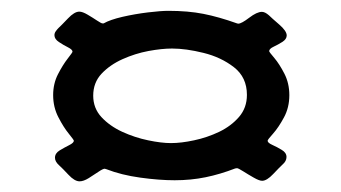

<svg xmlns="http://www.w3.org/2000/svg" viewBox="-20 -549 636 358"><path d="M514.6 -482.9Q514.6 -476.1 506.6 -470.9Q498.5 -465.8 490.2 -461.9Q481.9 -458 481.9 -453.6Q481.9 -452.1 491.5 -440.9Q501 -429.7 510.3 -411.6Q519.5 -393.6 519.5 -371.6Q519.5 -348.6 509.5 -330.1Q499.5 -311.5 489.3 -300Q479 -288.6 479 -286.6Q479 -282.7 487.8 -278.8Q496.6 -274.9 505.4 -269.5Q514.2 -264.2 514.2 -256.3Q514.2 -248.5 506.8 -242.2Q501.5 -237.3 489.5 -224.6Q477.5 -211.9 468.8 -211.9Q463.4 -211.9 453.1 -217.8Q442.9 -223.6 433.6 -229.5Q424.3 -235.4 421.9 -235.4Q420.4 -235.4 418.5 -234.9Q390.6 -224.1 363.3 -218.5Q335.9 -212.9 305.7 -212.9Q276.9 -212.9 241.5 -217.8Q206.1 -222.7 178.7 -233.4Q175.8 -234.4 175.3 -234.4Q171.9 -234.4 163.3 -228.5Q154.8 -222.7 145.3 -216.8Q135.7 -210.9 128.4 -210.9Q119.1 -210.9 107.7 -223.1Q96.2 -235.4 90.3 -240.7Q82.5 -247.6 82.5 -254.9Q82.5 -263.2 91.3 -268.6Q100.1 -273.9 108.9 -278.3Q117.7 -282.7 117.7 -286.6Q117.7 -288.1 108.2 -299.8Q98.6 -311.5 88.9 -330.3Q79.1 -349.1 79.1 -371.6Q79.1 -393.1 88.1 -410.6Q97.2 -428.2 106.2 -439.7Q115.2 -451.2 115.2 -452.6Q115.2 -456.5 106.9 -460.7Q98.6 -464.8 90.1 -470.5Q81.5 -476.1 81.5 -483.4Q81.5 -487.3 84 -490.7Q86.4 -494.1 88.9 -496.6Q94.7 -502 106.7 -514.6Q118.7 -527.3 127.9 -527.3Q133.8 -527.3 143.3 -521.7Q152.8 -516.1 160.9 -510.7Q168.9 -505.4 170.9 -505.4H173.3Q185.1 -512.2 208.3 -517.6Q231.4 -522.9 255.9 -525.9Q280.3 -528.8 293.9 -528.8Q330.6 -528.8 359.1 -523.2Q387.7 -517.6 421.9 -505.4Q422.4 -505.4 423.1 -505.1Q423.8 -504.9 424.3 -504.9Q430.2 -504.9 444.6 -515.9Q459 -526.9 468.3 -526.9Q474.1 -526.9 481.4 -520.5Q486.3 -515.6 500.5 -503.4Q514.6 -491.2 514.6 -482.9ZM153.8 -370.6Q153.8 -347.2 169.2 -330.6Q184.6 -314 208 -303.2Q231.4 -292.5 256.1 -287.4Q280.8 -282.2 298.8 -282.2Q317.9 -282.2 342 -287.4Q366.2 -292.5 388.7 -303.2Q411.1 -314 425.8 -331.1Q440.4 -348.1 440.4 -372.1Q440.4 -404.8 416.3 -423.6Q392.1 -442.4 359.4 -450.4Q326.7 -458.5 300.8 -458.5Q281.7 -458.5 256.8 -453.9Q231.9 -449.2 208.5 -438.7Q185.1 -428.2 169.4 -411.6Q153.8 -395 153.8 -370.6Z"/></svg>

Font: Belanosima
Style: Regular
Weight: 400
Designer: The DocRepair Project, Santiago Orozco
Foundry: Google
Version: Version 2.000